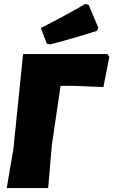

<svg xmlns="http://www.w3.org/2000/svg" viewBox="-20 -937 574 973"><path d="M412 -917 429 -913 478 -797 472 -781Q340 -739 234 -712L217 -716L187 -795Q317 -861 412 -917ZM525 -663 534 -648 504 -496 353 -502H287L243 -204L224 16H14L48 -183L97 -663Z"/></svg>

Font: Alegreya Sans SC Black
Style: Italic
Weight: 900
Italic angle: -7°
Designer: Juan Pablo del Peral
Foundry: Huerta Tipografica
Version: Version 2.007